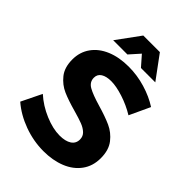

<svg xmlns="http://www.w3.org/2000/svg" viewBox="-259 -1026 1154 1154"><g transform="rotate(45 318.0 -449.0)"><path d="M320 -577Q279 -577 255 -562Q231 -547 231 -518Q231 -481 265.5 -461.5Q300 -442 372 -421Q444 -400 490.5 -379Q537 -358 570 -316Q603 -274 603 -205Q603 -138 567.5 -89.5Q532 -41 470 -16Q408 9 329 9Q244 9 162 -21Q80 -51 20 -103L83 -232Q136 -184 205 -155Q274 -126 331 -126Q380 -126 407.5 -144Q435 -162 435 -196Q435 -223 416.5 -240.5Q398 -258 369.5 -269Q341 -280 291 -294Q219 -314 173.5 -334Q128 -354 95 -395Q62 -436 62 -504Q62 -567 96 -614.5Q130 -662 191 -687.5Q252 -713 333 -713Q405 -713 475 -692Q545 -671 599 -636L538 -505Q484 -538 423.5 -557.5Q363 -577 320 -577ZM512 -759H390L333 -824L275 -759H154L262 -907H403Z"/></g></svg>

Font: Argentum Sans SemiBold
Style: Regular
Weight: 600
Designer: Julieta Ulanovsky (Modified by Cristiano Sobral)
Foundry: Julieta Ulanovsky
Version: Version 5.001;November 22, 2018;FontCreator 11.5.0.2425 64-b